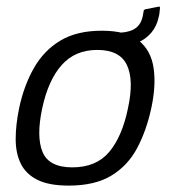

<svg xmlns="http://www.w3.org/2000/svg" viewBox="-20 -574 533 600"><path d="M195 6Q133 6 97 -12Q61 -30 45 -62.5Q29 -95 29 -139.5Q29 -184 40 -237Q55 -307 86 -361.5Q117 -416 168.5 -447Q220 -478 298 -478Q376 -478 414 -447Q452 -416 460 -361.5Q468 -307 453 -237Q438 -167 409 -112Q380 -57 328.5 -25.5Q277 6 195 6ZM206 -51Q281 -51 321.5 -99.5Q362 -148 380 -236Q399 -324 376.5 -371Q354 -418 284 -418Q215 -418 173 -371Q131 -324 112 -236Q93 -147 113 -99Q133 -51 206 -51ZM475 -553Q480 -555 480 -549Q479 -542 478.5 -535Q478 -528 476 -521Q470 -492 452.5 -471.5Q435 -451 408.5 -440Q382 -429 347 -427Q343 -427 344 -431L352 -468Q353 -472 357 -472Q388 -474 404.5 -486.5Q421 -499 426 -523Q427 -527 427.5 -531.5Q428 -536 429 -540Q429 -543 434 -545Z"/></svg>

Font: Glory
Style: Italic
Weight: 400
Italic angle: -12°
Designer: Robert Leuschke
Foundry: Robert Leuschke
Version: Version 1.011